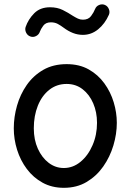

<svg xmlns="http://www.w3.org/2000/svg" viewBox="-20 -832 606 890"><path d="M289.1 -534.7Q347.7 -534.7 391.1 -510.3Q434.6 -485.8 463.6 -445.8Q492.7 -405.8 507.1 -357.9Q521.5 -310.1 521.5 -262.7Q521.5 -210.9 505.6 -157.7Q489.7 -104.5 458.5 -60.1Q427.2 -15.6 381.6 11.5Q335.9 38.6 275.9 38.6Q220.7 38.6 177.5 14.9Q134.3 -8.8 104.5 -48.6Q74.7 -88.4 59.3 -137.5Q43.9 -186.5 43.9 -237.3Q43.9 -289.6 58.8 -342Q73.7 -394.5 104 -438Q134.3 -481.4 180.4 -508.1Q226.6 -534.7 289.1 -534.7ZM289.1 -442.9Q242.7 -442.9 208.3 -415.5Q173.8 -388.2 155.3 -341.6Q136.7 -294.9 136.7 -237.3Q136.7 -184.1 155.5 -142.6Q174.3 -101.1 205.8 -77.1Q237.3 -53.2 275.9 -53.2Q318.4 -53.2 353.3 -82Q388.2 -110.8 408.9 -158.7Q429.7 -206.5 429.7 -262.7Q429.7 -312 412.1 -353Q394.5 -394 362.8 -418.5Q331.1 -442.9 289.1 -442.9ZM121.6 -662.6Q107.9 -667 101.3 -680.2Q94.7 -693.4 98.6 -706.5Q110.8 -742.2 138.4 -770.3Q166 -798.3 211.9 -798.3Q245.6 -798.3 271 -785.6Q296.4 -772.9 317.4 -758.8Q330.1 -751 341.1 -745.8Q352.1 -740.7 364.3 -740.7Q389.6 -740.7 402.1 -757.6Q414.6 -774.4 420.9 -790.5Q426.3 -803.7 439.9 -809.1Q453.6 -814.5 466.3 -809.1Q479 -803.7 484.6 -790Q490.2 -776.4 484.9 -763.7Q466.3 -721.7 434.8 -696Q403.3 -670.4 364.3 -670.4Q340.3 -670.4 318.4 -679Q296.4 -687.5 274.9 -703.6Q261.2 -713.9 247.6 -721.2Q233.9 -728.5 215.8 -728.5Q191.9 -728.5 180.4 -712.6Q168.9 -696.8 165 -685.5Q160.6 -671.9 147.5 -665Q134.3 -658.2 121.6 -662.6Z"/></svg>

Font: Mikhak Medium
Style: Regular
Weight: 500
Designer: Amin Abedi
Version: Version 3.3